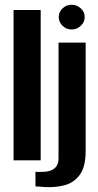

<svg xmlns="http://www.w3.org/2000/svg" viewBox="-20 -674 414 807"><path d="M37 0V-632H151V0ZM166 112Q160 111 146.5 110.5Q133 110 129 109V48Q137 49 149 48.5Q161 48 168 48Q196 46 211 32Q226 18 226 -7V-495H340V-40Q340 27 315.5 60.5Q291 94 251.5 104.5Q212 115 166 112ZM281 -550Q259 -550 243 -565.5Q227 -581 227 -602Q227 -624 243 -639Q259 -654 281 -654Q303 -654 319.5 -639Q336 -624 336 -602Q336 -581 319.5 -565.5Q303 -550 281 -550Z"/></svg>

Font: Alumni Sans Thin
Style: Bold
Weight: 700
Version: Version 1.018